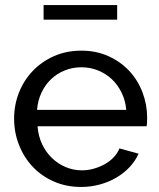

<svg xmlns="http://www.w3.org/2000/svg" viewBox="-20 -732 631 762"><path d="M302 10Q243 10 194 -11.5Q145 -33 110 -70Q75 -107 55.5 -156.5Q36 -206 36 -261Q36 -316 55.5 -365Q75 -414 110.5 -451Q146 -488 195 -509.5Q244 -531 303 -531Q362 -531 410.5 -509Q459 -487 493 -450.5Q527 -414 545.5 -365.5Q564 -317 564 -265Q564 -254 563.5 -245Q563 -236 562 -231H129Q132 -192 147 -160Q162 -128 186 -105Q210 -82 240.5 -69Q271 -56 305 -56Q329 -56 352 -62.5Q375 -69 395 -80Q415 -91 430.5 -107Q446 -123 454 -143L530 -122Q517 -93 494.5 -69Q472 -45 442.5 -27.5Q413 -10 377 0Q341 10 302 10ZM481 -296Q478 -333 462.5 -364.5Q447 -396 423.5 -418Q400 -440 369 -452.5Q338 -465 303 -465Q268 -465 237 -452.5Q206 -440 182.5 -417.5Q159 -395 144.5 -364Q130 -333 127 -296ZM153 -654V-712H445V-654Z"/></svg>

Font: Boldmen Medium
Style: Regular
Weight: 400
Designer: Matt McInerney, Pablo Impallari, Rodrigo Fuenzalida
Foundry: LIVING CONCEPT
Version: Version 1.000